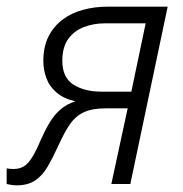

<svg xmlns="http://www.w3.org/2000/svg" viewBox="-46 -552 549 576"><path d="M4 4Q-5 4 -13 2.5Q-21 1 -26 0V-47Q-22 -46 -16.5 -45.5Q-11 -45 -5 -45Q11 -45 24 -52Q37 -59 49.5 -78.5Q62 -98 77 -134Q90 -163 104 -186Q118 -209 136.5 -224.5Q155 -240 180 -248Q145 -256 123.5 -274.5Q102 -293 93 -318Q84 -343 84 -369Q84 -412 99.5 -442.5Q115 -473 141.5 -493Q168 -513 203 -522.5Q238 -532 276 -532H457L345 0H288L337 -227H272Q231 -227 206 -215.5Q181 -204 164 -179.5Q147 -155 129 -115Q113 -80 97.5 -53Q82 -26 60 -11Q38 4 4 4ZM259 -277H348L391 -482H269Q235 -482 206 -471Q177 -460 159 -435.5Q141 -411 141 -370Q141 -319 174.5 -298Q208 -277 259 -277Z"/></svg>

Font: Noto Sans Display Light
Style: Italic
Weight: 300
Italic angle: -12°
Designer: Monotype Design Team
Foundry: Monotype Imaging Inc.
Version: Version 2.003